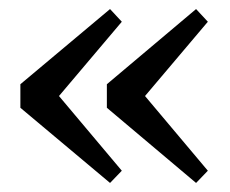

<svg xmlns="http://www.w3.org/2000/svg" viewBox="-20 -444 507 424"><path d="M223 -40 25 -206V-258L223 -424L249 -396L90 -208V-256L249 -67ZM413 -40 216 -206V-258L413 -424L439 -396L280 -208V-256L439 -67Z"/></svg>

Font: Lisu Bosa SemiBold
Style: Regular
Weight: 600
Designer: David Morse, Annie Olsen, Victor Gaultney, Frank Grießhammer (Latin)
Foundry: SIL International
Version: Version 2.000